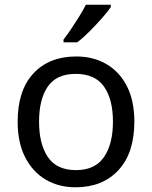

<svg xmlns="http://www.w3.org/2000/svg" viewBox="-20 -786 645 816"><path d="M551 -269Q551 -136 483.5 -63Q416 10 301 10Q230 10 174.5 -22.5Q119 -55 87 -117.5Q55 -180 55 -269Q55 -402 122 -474Q189 -546 304 -546Q377 -546 432.5 -513.5Q488 -481 519.5 -419.5Q551 -358 551 -269ZM146 -269Q146 -174 183.5 -118.5Q221 -63 303 -63Q384 -63 422 -118.5Q460 -174 460 -269Q460 -364 422 -418Q384 -472 302 -472Q220 -472 183 -418Q146 -364 146 -269ZM451 -756Q439 -738 414 -709.5Q389 -681 360.5 -652.5Q332 -624 308 -606H250V-618Q265 -637 282.5 -663Q300 -689 317 -716.5Q334 -744 345 -766H451Z"/></svg>

Font: Noto Sans Test
Style: Regular
Weight: 400
Version: Version 1.002; ttfautohint (v1.8.4.7-5d5b)